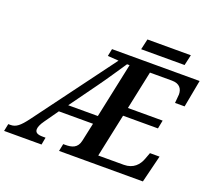

<svg xmlns="http://www.w3.org/2000/svg" viewBox="-188 -1026 1324 1205"><g transform="rotate(20 474.0 -423.5)"><path d="M584 -776H874L890 -847H600ZM-49 0H201L210 -49H192C156 -49 140 -58 140 -80C140 -93 148 -115 167 -141L232 -233H460L434 -112C423 -57 384 -49 341 -49H328L318 0H878L923 -182H859L843 -139C827 -95 793 -57 730 -57H559L620 -345H853L864 -401H632L686 -657H833C885 -657 904 -627 904 -590C904 -585 900 -541 899 -532H963L997 -714H412L402 -665L475 -660L80 -127C37 -69 12 -49 -24 -49H-39ZM274 -289 404 -469C449 -531 495 -601 533 -657H550L472 -289Z"/></g></svg>

Font: Noto Serif SemiBold
Style: Italic
Weight: 600
Italic angle: -12°
Designer: Monotype Design Team
Foundry: Monotype Imaging Inc.
Version: Version 2.014